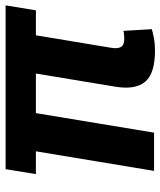

<svg xmlns="http://www.w3.org/2000/svg" viewBox="38 -624 589 706"><g transform="rotate(-90 333.0 -271.5)"><path d="M499.2 3.4Q415.3 3.4 385 -32.6Q354.7 -68.6 366.6 -141.7L428.3 -514.1H568.9L510.1 -159.7Q505.6 -133.6 512.8 -121.6Q519.9 -109.6 542.2 -109.6Q554 -109.6 560.6 -110.4Q567.3 -111.2 572 -112.9L578.2 -8.3Q566.7 -4.6 545.9 -0.6Q525.1 3.4 499.2 3.4ZM57.1 0 142.3 -514.1H282.7L197.7 0ZM45.3 -434.5 63.5 -545.9H665.8L647.5 -434.5Z"/></g></svg>

Font: Adwaita Sans
Style: Italic
Weight: 400
Italic angle: -9.39999°
Designer: Rasmus Andersson
Foundry: rsms
Version: Version 4.001;git-9221beed3